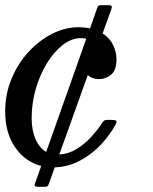

<svg xmlns="http://www.w3.org/2000/svg" viewBox="-22 -635 590 740"><path d="M427 -407Q427 -363.5 405.8 -346.8Q384.5 -330 359 -330Q347.5 -330 336 -334Q324.5 -338 316.5 -346L206.5 -39.5Q242 -41.5 273 -60.5Q304 -79.5 329 -106.8Q354 -134 372 -161.5Q376 -168 379.8 -170.5Q383.5 -173 394.5 -173H405Q420 -173 425 -170Q430 -167 424.5 -157Q403 -116.5 368.2 -79Q333.5 -41.5 288 -16.8Q242.5 8 189 10L166.5 73Q164.5 79.5 161.5 82.2Q158.5 85 151.5 85H124.5Q108 85 112.5 73.5L137 4.5Q75.5 -11 36.8 -66.5Q-2 -122 -2 -205Q-2 -272.5 22.5 -331.5Q47 -390.5 88 -435Q129 -479.5 179 -504.8Q229 -530 280 -530Q304 -530 325 -525.5L354 -608Q356.5 -615 367.5 -615H397.5Q412.5 -615 408 -602.5L373.5 -506Q402 -487.5 414.5 -460.5Q427 -433.5 427 -407ZM100 -180Q100 -133 114.8 -99Q129.5 -65 156 -49.5L310.5 -485.5Q300.5 -488 289 -488Q254 -488 220.2 -462Q186.5 -436 159.2 -391.8Q132 -347.5 116 -292.8Q100 -238 100 -180Z"/></svg>

Font: Besley
Style: Italic
Weight: 400
Italic angle: -13°
Designer: Owen Earl
Foundry: indestructible type*
Version: Version 4.000; ttfautohint (v1.8.4.7-5d5b)